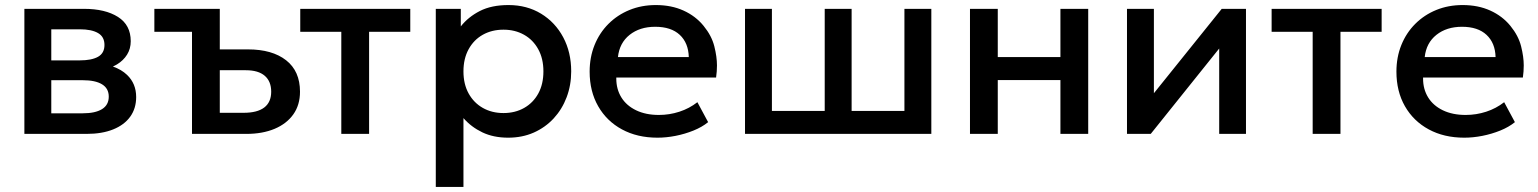

<svg xmlns="http://www.w3.org/2000/svg" viewBox="-20 -530 6086 760"><path d="M76.5 0V-495H312.5Q396.5 -495 447 -463Q497.5 -431 497.5 -367Q497.5 -337 483 -313.8Q468.5 -290.5 443 -275Q435.5 -270.5 427 -266.5Q460.5 -255 483 -233.5Q519 -199 519 -146Q519 -101 495.5 -68.2Q472 -35.5 428 -17.8Q384 0 322.5 0ZM183 -291H296Q342.5 -291 368 -305.2Q393.5 -319.5 393.5 -352Q393.5 -384.5 368 -399.2Q342.5 -414 296 -414H183ZM183 -81.5H307.5Q357 -81.5 383.8 -98Q410.5 -114.5 410.5 -147.5Q410.5 -180 384 -196.2Q357.5 -212.5 307.5 -212.5H183Z M740 0V-404H591V-495H850V-334.5H961.5Q1057.5 -334.5 1112.5 -291.5Q1167.5 -248.5 1167.5 -167Q1167.5 -114.5 1141 -77.2Q1114.5 -40 1066.8 -20Q1019 0 955 0ZM850 -83.5H944.5Q998.5 -83.5 1026 -104.5Q1053.5 -125.5 1053.5 -167Q1053.5 -208 1028 -230Q1002.5 -252 953 -252H850Z M1331 0V-404H1168.5V-495H1604V-404H1441V0Z M1705 210V-495H1804V-425.5Q1833.5 -463 1879.5 -486.5Q1925.5 -510 1993 -510Q2065.5 -510 2121.8 -475.8Q2178 -441.5 2209.5 -382.2Q2241 -323 2241 -247.5Q2241 -193 2223 -145.2Q2205 -97.5 2171.8 -61.5Q2138.5 -25.5 2092.8 -5.2Q2047 15 1991.5 15Q1933.5 15 1889.5 -6Q1845.5 -27 1814.5 -62.5V210ZM1973 -82.5Q2019 -82.5 2054.8 -102.8Q2090.5 -123 2110.8 -160Q2131 -197 2131 -247.5Q2131 -298 2110.5 -335.2Q2090 -372.5 2054.2 -392.5Q2018.5 -412.5 1973 -412.5Q1927 -412.5 1891.2 -392.5Q1855.5 -372.5 1835 -335.2Q1814.5 -298 1814.5 -247.5Q1814.5 -197 1835 -160Q1855.5 -123 1891.2 -102.8Q1927 -82.5 1973 -82.5Z M2582.5 15Q2502.5 15 2442 -17.8Q2381.5 -50.5 2347.8 -109.5Q2314 -168.5 2314 -246.5Q2314 -303.5 2333.5 -351.8Q2353 -400 2388.5 -435.5Q2424 -471 2471.8 -490.5Q2519.5 -510 2576 -510Q2637.5 -510 2685.5 -488.2Q2733.5 -466.5 2765.2 -427.5Q2797 -388.5 2807.5 -346.8Q2818 -305 2818 -271Q2818 -247.5 2814.5 -223H2419.5Q2419.5 -221 2419.5 -219Q2419.5 -177 2439.5 -144.5Q2459.5 -112 2497.8 -93.5Q2536 -75 2588 -75Q2630 -75 2669.2 -87.8Q2708.5 -100.5 2740.5 -125.5L2783 -46.5Q2759 -27 2725 -13.2Q2691 0.5 2654 7.8Q2617 15 2582.5 15ZM2426 -304H2706.5Q2705 -360 2670.8 -392Q2636.5 -424 2573.5 -424Q2512.5 -424 2472.2 -392Q2432 -360 2426 -304Z M2929 0V-495H3035.5V-91H3244.5V-495H3351V-91H3560V-495H3666.5V0Z M3819.5 0V-495H3929.5V-304H4177.5V-495H4287.5V0H4177.5V-213H3929.5V0Z M4441 0V-495H4547.5V-161L4816 -495H4912V0H4806V-338L4535 0Z M5176 0V-404H5013.5V-495H5449V-404H5286V0Z M5776 15Q5696 15 5635.5 -17.8Q5575 -50.5 5541.2 -109.5Q5507.5 -168.5 5507.5 -246.5Q5507.5 -303.5 5527 -351.8Q5546.5 -400 5582 -435.5Q5617.5 -471 5665.2 -490.5Q5713 -510 5769.5 -510Q5831 -510 5879 -488.2Q5927 -466.5 5958.8 -427.5Q5990.5 -388.5 6001 -346.8Q6011.5 -305 6011.5 -271Q6011.5 -247.5 6008 -223H5613Q5613 -221 5613 -219Q5613 -177 5633 -144.5Q5653 -112 5691.2 -93.5Q5729.5 -75 5781.5 -75Q5823.5 -75 5862.8 -87.8Q5902 -100.5 5934 -125.5L5976.5 -46.5Q5952.5 -27 5918.5 -13.2Q5884.5 0.5 5847.5 7.8Q5810.5 15 5776 15ZM5619.5 -304H5900Q5898.5 -360 5864.2 -392Q5830 -424 5767 -424Q5706 -424 5665.8 -392Q5625.5 -360 5619.5 -304Z"/></svg>

Font: Geologica EX
Style: Regular
Weight: 400
Designer: Sindre Bremnes, Frode Helland
Foundry: Monokrom Skriftforlag AS
Version: Version 1.010;gftools[0.9.28]